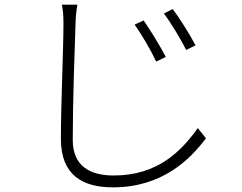

<svg xmlns="http://www.w3.org/2000/svg" viewBox="-20 -766 1040 826"><path d="M598 -678 559 -660C589 -619 630 -548 652 -501L693 -521C669 -569 621 -645 598 -678ZM723 -727 685 -708C716 -667 758 -597 781 -551L821 -571C797 -618 748 -695 723 -727ZM246 -746C251 -724 253 -697 253 -666C253 -552 242 -321 242 -168C242 -12 336 40 466 40C677 40 797 -79 866 -171L831 -215C760 -116 659 -11 469 -11C368 -11 293 -51 293 -164C293 -325 301 -552 305 -666C306 -695 308 -719 313 -746H246Z"/></svg>

Font: Noto Sans CJK Light
Style: Regular
Weight: 300
Designer: Ryoko NISHIZUKA (kana & ideographs); Paul D. Hunt (Latin, Greek & Cyrillic); Wenlong ZHANG (bopomofo); Sandoll Communica
Foundry: Adobe Systems Incorporated
Version: Version 1.000;PS 1;hotconv 1.0.78;makeotf.lib2.5.61930